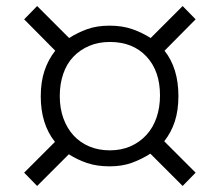

<svg xmlns="http://www.w3.org/2000/svg" viewBox="-20 -606 728 636"><path d="M60 -34 162 -136Q115 -195 115 -287Q115 -335 127.5 -372Q140 -409 163 -438L60 -542L103 -586L209 -480Q237 -498 269 -509.5Q301 -521 343 -521Q385 -521 418 -509.5Q451 -498 479 -480L585 -586L628 -542L525 -438Q571 -380 571 -288Q571 -240 559 -203.5Q547 -167 524 -138L628 -34L585 10L478 -97Q450 -79 417.5 -67Q385 -55 343 -55Q301 -55 268.5 -66Q236 -77 208 -95L103 10ZM178 -288Q178 -247 190 -214Q202 -181 223.5 -157.5Q245 -134 275.5 -121Q306 -108 344 -108Q382 -108 412.5 -121.5Q443 -135 465 -159Q487 -183 498.5 -216.5Q510 -250 510 -290Q510 -371 465 -419Q420 -467 344 -467Q306 -467 275.5 -454Q245 -441 223 -418Q201 -395 189.5 -361.5Q178 -328 178 -288Z"/></svg>

Font: Snippet
Style: Regular
Weight: 400
Designer: Gesine Todt
Foundry: Gesine Todt
Version: Version 1.000